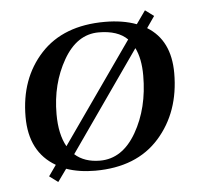

<svg xmlns="http://www.w3.org/2000/svg" viewBox="-43 -520 633 599"><g transform="rotate(-5 273.5 -220.0)"><path d="M116 35 89 15 113 -19Q32 -66 32 -176Q32 -296 103 -373Q174 -450 304 -450Q360 -450 403 -434L432 -475L459 -455L434 -419Q506 -375 506 -272Q506 -150 435 -70Q364 10 234 10Q184 10 144 -4ZM392 -360 173 -47Q203 -20 252 -20Q322 -20 365.5 -95.5Q409 -171 409 -273Q409 -326 392 -360ZM372 -389Q342 -419 282 -419Q214 -419 171.5 -345Q129 -271 129 -176Q129 -113 151 -74Z"/></g></svg>

Font: Judson
Style: Italic
Weight: 400
Italic angle: -9.5°
Version: Version 20110429